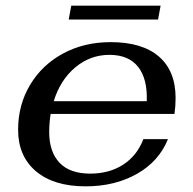

<svg xmlns="http://www.w3.org/2000/svg" viewBox="-20 -649 683 679"><path d="M154 -182Q154 -112 190.5 -73.5Q227 -35 299 -35Q367 -35 416 -67Q465 -99 487 -157H574Q542 -78 464 -34Q386 10 283 10Q170 10 107 -43.5Q44 -97 44 -190Q44 -278 86.5 -349Q129 -420 203.5 -460Q278 -500 371 -500Q483 -500 542 -449Q601 -398 601 -302Q601 -273 597 -246H159Q154 -213 154 -182ZM170 -291H499Q502 -370 468.5 -412.5Q435 -455 367 -455Q299 -455 246 -410.5Q193 -366 170 -291ZM232 -629H548L539 -580H223Z"/></svg>

Font: Fahkwang Medium
Style: Italic
Weight: 500
Italic angle: -10°
Version: Version 1.000; ttfautohint (v1.6)